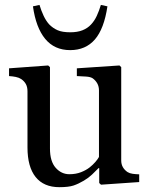

<svg xmlns="http://www.w3.org/2000/svg" viewBox="-20 -756 615 788"><path d="M551.3 -8.8 394.5 2 387.2 -4.9V-65.9H384.3Q372.6 -53.7 357.9 -39.8Q343.3 -25.9 324.2 -14.6Q302.2 -1.5 281.7 5.4Q261.2 12.2 223.6 12.2Q159.7 12.2 126.2 -29.5Q92.8 -71.3 92.8 -150.9V-381.3Q92.8 -398.9 86.2 -410.9Q79.6 -422.9 66.9 -431.6Q58.1 -437.5 44.9 -440.2Q31.7 -442.9 17.1 -443.8V-475.6L177.7 -487.3L185.1 -480.5V-146Q185.1 -93.8 208.5 -67.4Q231.9 -41 264.6 -41Q291.5 -41 312.5 -49.3Q333.5 -57.6 347.7 -68.8Q360.8 -79.1 370.8 -90.6Q380.9 -102.1 386.2 -111.8V-384.8Q386.2 -400.9 379.4 -413.3Q372.6 -425.8 360.4 -434.6Q351.6 -440.4 334.2 -441.7Q316.9 -442.9 295.4 -443.8V-475.6L470.2 -487.3L477.5 -480.5V-98.1Q477.5 -81.5 484.4 -69.8Q491.2 -58.1 503.4 -49.8Q512.2 -44.4 524.4 -42.7Q536.6 -41 551.3 -40.5ZM420.9 -730Q407.2 -637.7 369.4 -594Q331.5 -550.3 268.1 -550.3Q203.6 -550.3 165.5 -596.4Q127.4 -642.6 115.2 -730L142.1 -735.8Q148.9 -712.9 158.7 -691.9Q168.5 -670.9 181.6 -656.2Q196.8 -640.6 216.1 -632.1Q235.4 -623.5 268.1 -623.5Q297.9 -623.5 318.6 -631.8Q339.4 -640.1 353.5 -655.3Q367.7 -670.4 377.2 -690.9Q386.7 -711.4 394 -735.8Z"/></svg>

Font: UniBurma_GGSerif
Style: Book
Weight: 400
Designer: Victor San Kho Lin (for Burmese only and related typography optimization with it)
Foundry: http://www.unimm.org
Version: 2.0